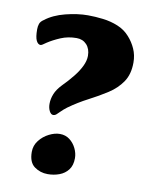

<svg xmlns="http://www.w3.org/2000/svg" viewBox="-76 -709 600 767"><g transform="rotate(10 223.5 -325.5)"><path d="M150.6 -235.7Q141.6 -235.7 135.2 -248.1Q128.8 -260.5 128.8 -277.3Q128.8 -297.2 136.9 -317.4Q144.9 -337.5 164.7 -358.1Q189.2 -382.8 207.4 -405.8Q225.7 -428.7 236.2 -450.8Q246.7 -472.8 246.7 -492.4Q246.7 -520.5 231 -537.6Q215.4 -554.6 190.1 -554.6Q155.4 -554.6 125.9 -542.1Q96.5 -529.6 74.9 -515.4Q65.7 -508.7 60.5 -505.5Q55.2 -502.3 52.5 -502.3Q42 -502.3 35.2 -516.1Q28.4 -529.8 28.4 -561.7Q28.4 -573.8 31.9 -584.1Q35.4 -594.4 47.8 -602.4Q79.6 -627.3 128.3 -639.7Q176.9 -652 218.9 -652Q248.6 -652 280.4 -648.1Q312.2 -644.3 341 -632.5Q369.8 -620.8 389.6 -598.2Q407.8 -578.2 419.1 -552.8Q430.4 -527.4 430.4 -497.7Q430.4 -450.1 409.3 -419Q388.3 -387.8 353.7 -365.5Q319.1 -343.1 278.9 -322.4Q238.7 -301.6 201.1 -274.6Q186.5 -263.5 178 -254.7Q169.4 -245.9 163.5 -240.8Q157.6 -235.7 150.6 -235.7ZM169.9 0.8Q139.6 0.8 116 -16.4Q92.3 -33.6 92.3 -75.8Q92.3 -101.9 108.3 -122.3Q124.2 -142.7 147.2 -154.2Q170.1 -165.8 191 -165.8Q213.8 -165.8 230.5 -153.1Q247.2 -140.4 256.9 -120.6Q266.6 -100.8 266.6 -80.8Q266.6 -51.2 252.7 -33.3Q238.9 -15.5 217 -7.4Q195 0.8 169.9 0.8Z"/></g></svg>

Font: Briem Hand Thin
Style: Regular
Weight: 100
Designer: Gunnlaugur SE Briem, Eben Sorkin
Foundry: Sorkin Type Co.
Version: Version 1.003